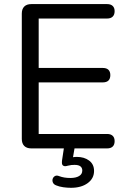

<svg xmlns="http://www.w3.org/2000/svg" viewBox="-20 -725 624 938"><path d="M133 0Q110.5 0 98.5 -12Q86.5 -24 86.5 -46.5V-658.5Q86.5 -681 98.5 -693Q110.5 -705 133 -705H503.5Q521 -705 530.5 -696Q540 -687 540 -670.5Q540 -653 530.5 -643.8Q521 -634.5 503.5 -634.5H169V-393H482.5Q500.5 -393 509.8 -384Q519 -375 519 -358Q519 -340.5 509.8 -331.5Q500.5 -322.5 482.5 -322.5H169V-70.5H503.5Q521 -70.5 530.5 -61.5Q540 -52.5 540 -35.5Q540 -18 530.5 -9Q521 0 503.5 0ZM327 192.5Q309 192.5 289.2 189.8Q269.5 187 254 180.5Q242.5 176 238.5 166.8Q234.5 157.5 237.5 148.5Q240.5 139.5 248.8 135Q257 130.5 269 135.5Q281 140 294.2 142.2Q307.5 144.5 324 144.5Q350.5 144.5 366.2 135.2Q382 126 382 108Q382 95 373 87.8Q364 80.5 344 80.5Q336.5 80.5 328.8 81.2Q321 82 311.5 84.5Q303 87 297.8 87Q292.5 87 287.5 83.5Q283.5 80 282.8 74.2Q282 68.5 283 59L295 -20H347.5L334.5 55.5L309.5 49Q321.5 45.5 333.2 43.5Q345 41.5 355 41.5Q391.5 41.5 415.5 59.5Q439.5 77.5 439.5 110Q439.5 147 408.2 169.8Q377 192.5 327 192.5Z"/></svg>

Font: Nunito ExtraLight
Style: Regular
Weight: 200
Designer: Vernon Adams
Foundry: Vernon Adams
Version: Version 3.602;April 4, 2023;FontCreator 14.0.0.2856 64-bit